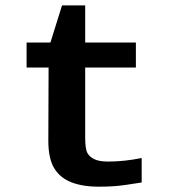

<svg xmlns="http://www.w3.org/2000/svg" viewBox="-20 -686 640 712"><path d="M160.2 -435.5H78.6V-528.3H167L210 -666H295.9V-528.3H483.9V-435.5H295.9V-176.8Q295.9 -133.8 304 -118.9Q312 -104 330.1 -95.5Q348.1 -86.9 380.9 -86.9Q441.4 -86.9 505.4 -100.1V-9.3Q436 2 407.2 4.2Q378.4 6.3 347.2 6.3Q285.2 6.3 243.4 -10.5Q201.7 -27.3 180.4 -63.2Q159.2 -99.1 159.2 -164.1Z"/></svg>

Font: Cousine
Style: Bold
Weight: 700
Monospace: yes
Designer: Steve Matteson
Foundry: Ascender Corporation
Version: Version 1.20